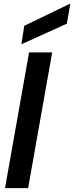

<svg xmlns="http://www.w3.org/2000/svg" viewBox="-20 -977 385 997"><path d="M6 0 131 -705H251L126 0ZM91 -747 106 -843 342 -957H345L327 -854Z"/></svg>

Font: DM Sans 36pt SemiBold
Style: Italic
Weight: 600
Italic angle: -10°
Designer: Colophon Foundry, Jonny Pinhorn
Foundry: Colophon Foundry
Version: Version 4.004;gftools[0.9.30]